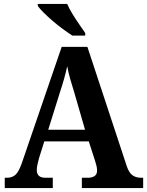

<svg xmlns="http://www.w3.org/2000/svg" viewBox="-20 -951 744 971"><path d="M4 0V-52H15Q40 -52 57 -66Q74 -80 90 -125L292 -714H422L621 -111Q632 -78 649.5 -65Q667 -52 694 -52H704V0H394V-52H425Q445 -52 458 -60.5Q471 -69 471 -89Q471 -101 467.5 -114Q464 -127 461 -137L429 -236H204L177 -150Q174 -138 170 -121Q166 -104 166 -91Q166 -72 176.5 -62Q187 -52 211 -52H247V0ZM224 -295H410L356 -482Q345 -517 335.5 -550Q326 -583 320 -616Q313 -584 304 -552Q295 -520 284 -487ZM346 -771Q324 -785 297.5 -804.5Q271 -824 245.5 -846Q220 -868 200 -888Q180 -908 171 -921V-931H320Q329 -909 345.5 -882Q362 -855 380 -829Q398 -803 411 -784V-771Z"/></svg>

Font: Noto Serif Devanagari SemiCondensed
Style: Bold
Weight: 700
Width: 4
Designer: Universal Thirst, Indian Type Foundry and the Monotype Design Team
Foundry: Monotype Imaging Inc.
Version: Version 2.004; ttfautohint (v1.8.4.7-5d5b)